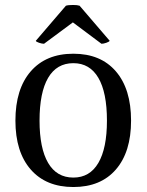

<svg xmlns="http://www.w3.org/2000/svg" viewBox="-20 -739 590 772"><path d="M42 -254Q42 -381 103.5 -452Q165 -523 275 -523Q385 -523 446 -452Q507 -381 507 -254Q507 -128 446 -57.5Q385 13 275 13Q165 13 103.5 -57.5Q42 -128 42 -254ZM410 -254Q410 -367 375.5 -426Q341 -485 275 -485Q208 -485 173.5 -426Q139 -367 139 -254Q139 -143 173.5 -84Q208 -25 275 -25Q341 -25 375.5 -84Q410 -143 410 -254ZM124 -575 245 -716Q254 -719 274 -719Q291 -719 300 -716L421 -575Q419 -571 407.5 -567Q396 -563 388 -563L273 -649L157 -563Q149 -563 137 -567Q125 -571 124 -575Z"/></svg>

Font: Arima Madurai Medium
Style: Regular
Weight: 500
Designer: Joana Correia and Natanael Gama
Foundry: NDISCOVER
Version: Version 1.020